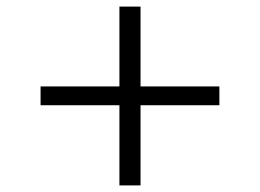

<svg xmlns="http://www.w3.org/2000/svg" viewBox="-20 -578 788 582"><path d="M342 -16V-259H103V-316H342V-558H406V-316H645V-259H406V-16Z"/></svg>

Font: Nunito Sans 7pt Expanded Light
Style: Regular
Weight: 300
Width: 7
Designer: Vernon Adams
Foundry: Vernon Adams
Version: Version 3.101;gftools[0.9.27]